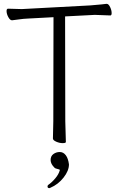

<svg xmlns="http://www.w3.org/2000/svg" viewBox="-20 -730 617 994"><path d="M256 -103 257 -641 126 -634Q101 -633 77.5 -629.5Q54 -626 43 -625H42Q32 -625 23 -641.5Q14 -658 14 -673Q14 -685 22 -685L93 -683L447 -702Q519 -708 530 -710H533Q542 -710 550 -693.5Q558 -677 558 -662Q558 -650 551 -650L471 -653L317 -645L318 -102L321 5Q321 11 304.5 11Q288 11 271 3.5Q254 -4 254 -13ZM226 235Q226 230 230 227Q249 214 266.5 193Q284 172 289 153L290 149Q284 146 275 144Q266 142 263 139Q242 119 242 98.5Q242 78 256.5 67.5Q271 57 289.5 57Q308 57 320.5 73.5Q333 90 337 121Q337 154 309 189.5Q281 225 241 242Q238 244 235 244Q226 244 226 235Z"/></svg>

Font: Moon Stars Kai T Light
Style: Regular
Weight: 300
Designer: GuiWonder
Version: Version 1.101